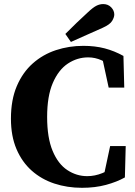

<svg xmlns="http://www.w3.org/2000/svg" viewBox="-20 -900 662 939"><path d="M381 18.5Q308.6 18.5 245.5 -2.4Q182.5 -23.3 135 -65.5Q87.5 -107.8 60.5 -171.2Q33.5 -234.6 33.5 -319.4Q33.5 -411.7 62.2 -478.9Q90.9 -546.1 140.3 -589.9Q189.7 -633.7 253.7 -654.8Q317.7 -675.8 387.8 -675.8Q444.4 -675.8 491.9 -663.5Q539.3 -651.1 583.7 -626.4L587.7 -471.5H511.5L477.3 -629.4L544.3 -614V-558.9Q508.6 -590.8 477 -605.1Q445.3 -619.4 411.5 -619.4Q357.9 -619.4 312.1 -589.2Q266.3 -558.9 238.4 -494.5Q210.5 -430.2 210.5 -327.9Q210.5 -226.4 237.3 -162.2Q264.1 -98 309.1 -68.3Q354.2 -38.5 406.6 -38.5Q443.9 -38.5 480.6 -53.4Q517.2 -68.2 552.1 -95.5V-44L485.2 -29.3L518.7 -185.8H594.8L590.8 -32.3Q551.2 -10.1 498.3 4.2Q445.4 18.5 381 18.5ZM299.6 -734Q326.8 -761.8 354.9 -788.5Q383 -815.2 409.9 -840Q434.4 -863.1 450.9 -871.6Q467.4 -880.1 484.6 -880.1Q508.4 -880.1 523.7 -864.3Q538.9 -848.4 538.9 -829.1Q538.9 -815.4 528.4 -797.8Q517.9 -780.2 482.5 -764.2Q443 -746.5 404.5 -729.5Q365.9 -712.5 326.8 -694.8Z"/></svg>

Font: Source Serif 4 Variable
Style: Regular
Weight: 400
Designer: Frank Grießhammer
Foundry: Adobe
Version: Version 4.005;hotconv 1.1.0;makeotfexe 2.6.0